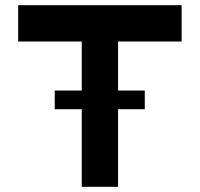

<svg xmlns="http://www.w3.org/2000/svg" viewBox="-20 -720 770 740"><path d="M191 -371H295V-560H50V-700H680V-560H435V-371H538V-299H435V0H295V-299H191V-371Z"/></svg>

Font: CAT North
Style: Regular
Weight: 400
Designer: Peter Wiegel
Foundry: Peter Wiegel
Version: Version 1.000